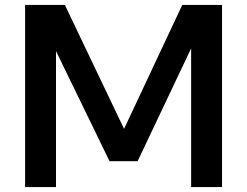

<svg xmlns="http://www.w3.org/2000/svg" viewBox="-20 -760 1004 780"><path d="M82 0V-740H243.5L484 -236.5L720.5 -740H882V0H756.5V-563.5L539 -105H425L207.5 -552.5V0Z"/></svg>

Font: Encode Sans Semi Expanded SemiBold
Style: Regular
Weight: 600
Width: 6
Designer: Multiple Designers
Foundry: Impallari Type
Version: Version 3.000; ttfautohint (v1.8.3) -l 8 -r 50 -G 200 -x 14 